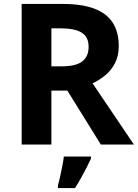

<svg xmlns="http://www.w3.org/2000/svg" viewBox="-20 -734 700 975"><path d="M298 -714Q395 -714 458 -690.5Q521 -667 552 -619.5Q583 -572 583 -500Q583 -451 564.5 -414.5Q546 -378 515.5 -352.5Q485 -327 450 -311L660 0H492L322 -274H241V0H90V-714ZM287 -590H241V-397H290Q365 -397 397.5 -422Q430 -447 430 -496Q430 -530 414.5 -550.5Q399 -571 367.5 -580.5Q336 -590 287 -590ZM442 71Q432 93 419.5 117.5Q407 142 392.5 168Q378 194 361 221H274V208Q280 188 285.5 162Q291 136 296.5 109Q302 82 304 61H442Z"/></svg>

Font: Noto Sans Thai
Style: Bold
Weight: 700
Designer: Monotype Design Team
Foundry: Monotype Imaging Inc.
Version: Version 2.001